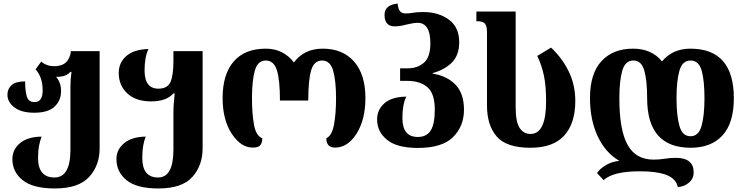

<svg xmlns="http://www.w3.org/2000/svg" viewBox="-20 -825 4208 1085"><path d="M290 240Q424 240 483.5 175Q543 110 543 14V-536H381Q370 -451 288 -451Q242 -451 213 -477L181 -433Q221 -389 221 -314Q221 -248 175 -248Q141 -248 131.5 -280Q122 -312 122 -365Q68 -365 45 -343.5Q22 -322 22 -290Q22 -248 61.5 -218Q101 -188 174 -188Q252 -188 288.5 -222.5Q325 -257 325 -310Q325 -359 297 -391H314Q356 -394 378 -419H384Q378 -378 378 -336V21Q378 178 288 178Q195 178 195 67Q195 28 201 -2.5Q207 -33 215 -53Q136 -52 93 -16Q50 20 50 74Q50 147 108.5 193.5Q167 240 290 240Z M875 240Q1009 240 1067 175Q1125 110 1125 14V-536H960V-480Q960 -400 943.5 -362Q927 -324 875 -324Q797 -324 797 -427Q797 -502 819 -548Q737 -546 694 -508.5Q651 -471 651 -413Q651 -342 699.5 -297Q748 -252 834 -252Q920 -252 960 -297H967Q964 -267 962 -240.5Q960 -214 960 -190V21Q960 178 873 178Q784 178 784 67Q784 -8 804 -53Q725 -52 681.5 -16Q638 20 638 74Q638 147 695.5 193.5Q753 240 875 240Z M1408 9Q1440 9 1451 -4.5Q1462 -18 1462 -44Q1427 -57 1415.5 -119.5Q1404 -182 1404 -270Q1404 -369 1420 -426Q1436 -483 1482 -483Q1527 -483 1544.5 -428.5Q1562 -374 1562 -257H1722Q1722 -373 1738.5 -428Q1755 -483 1800 -483Q1846 -483 1862.5 -426Q1879 -369 1879 -270Q1879 -184 1867.5 -121Q1856 -58 1824 -44Q1824 9 1874 9Q1945 9 1995 -70Q2045 -149 2045 -271Q2045 -404 1981 -477Q1917 -550 1804 -550Q1698 -550 1641 -472Q1581 -550 1482 -550Q1363 -550 1300.5 -477.5Q1238 -405 1238 -271Q1238 -148 1289.5 -69.5Q1341 9 1408 9Z M2342 11Q2479 11 2540.5 -50.5Q2602 -112 2602 -205Q2602 -297 2554 -346.5Q2506 -396 2425 -409V-412Q2492 -430 2533.5 -471.5Q2575 -513 2575 -586Q2575 -672 2516 -714.5Q2457 -757 2372 -757Q2336 -757 2314.5 -753Q2293 -749 2273 -749Q2252 -749 2241 -761Q2230 -773 2227 -805Q2153 -797 2153 -741Q2153 -676 2211 -676Q2239 -676 2276 -686Q2295 -690 2310 -693Q2325 -696 2340 -696Q2412 -696 2412 -580Q2412 -501 2375 -470Q2338 -439 2286 -439H2241V-368H2281Q2354 -368 2395.5 -332Q2437 -296 2437 -207Q2437 -124 2414 -87.5Q2391 -51 2341 -51Q2254 -51 2254 -158Q2254 -235 2276 -279Q2194 -278 2152.5 -241.5Q2111 -205 2111 -150Q2111 -81 2167 -35Q2223 11 2342 11Z M2978 10Q3106 10 3168.5 -59Q3231 -128 3231 -254Q3231 -345 3194 -421Q3157 -497 3094 -556L3016 -509Q3042 -455 3054 -396.5Q3066 -338 3066 -252Q3066 -68 2978 -68Q2938 -68 2916 -103Q2894 -138 2894 -220V-760H2672V-705H2678Q2709 -705 2720.5 -691.5Q2732 -678 2732 -643V-229Q2732 -117 2787 -53.5Q2842 10 2978 10Z M3810 232Q3847 230 3873.5 207Q3900 184 3900 149Q3900 67 3799 67Q3767 67 3736 72Q3705 77 3673 77Q3573 77 3526.5 -6.5Q3480 -90 3480 -270Q3480 -368 3496.5 -425.5Q3513 -483 3559 -483Q3605 -483 3621 -426.5Q3637 -370 3637 -270Q3637 10 3883 10Q3999 10 4063 -60Q4127 -130 4127 -270Q4127 -550 3881 -550Q3781 -550 3721 -478Q3663 -550 3557 -550Q3444 -550 3379 -479.5Q3314 -409 3314 -271Q3314 -148 3357.5 -55Q3401 38 3480 84Q3437 88 3402.5 109Q3368 130 3354 153L3391 193Q3445 143 3595 143Q3686 143 3740 161Q3802 184 3810 232ZM3882 -55Q3836 -55 3819.5 -113.5Q3803 -172 3803 -270Q3803 -368 3819.5 -425.5Q3836 -483 3882 -483Q3929 -483 3945 -426.5Q3961 -370 3961 -270Q3961 -172 3944.5 -113.5Q3928 -55 3882 -55Z"/></svg>

Font: Noto Serif Georgian SemiCondensed Extra
Style: Regular
Weight: 800
Width: 4
Designer: Monotype Design Team
Foundry: Monotype Imaging Inc.
Version: Version 1.901